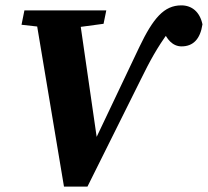

<svg xmlns="http://www.w3.org/2000/svg" viewBox="-20 -696 778 719"><path d="M219.6 2.8H307.5L508.1 -400.1C540.2 -465.4 568.7 -518.5 611.7 -576.5C620.9 -588.4 630.6 -596 643.9 -608.9L576.9 -621.1L590.7 -583.9C603.2 -550.3 625.8 -522.3 659.9 -522.3C702.8 -522.3 729.7 -548.9 738.2 -604.9C728.2 -651.8 698.4 -675.9 659 -675.9C594.1 -675.9 553.3 -627.4 501.8 -519.9L313.3 -123.1H350.7L273.5 -657H109.2L219.6 2.8ZM60.6 -603.3 194.5 -588.3H229.4L367.8 -606.9L378 -657H71.4L60.6 -603.3Z"/></svg>

Font: Source Serif Variable
Style: Italic
Weight: 389
Italic angle: -12°
Designer: Frank Grießhammer
Foundry: Adobe Systems Incorporated
Version: Version 3.001;hotconv 1.0.111;makeotfexe 2.5.65597